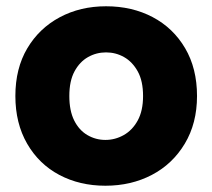

<svg xmlns="http://www.w3.org/2000/svg" viewBox="-20 -585 677 612"><path d="M316 7Q234 7 169 -27.5Q104 -62 66.5 -127Q29 -192 29 -279Q29 -367 67 -431Q105 -495 170.5 -530Q236 -565 318 -565Q401 -565 466.5 -530.5Q532 -496 570 -431.5Q608 -367 608 -279Q608 -192 569 -127Q530 -62 464 -27.5Q398 7 316 7ZM316 -139Q347 -139 374.5 -154.5Q402 -170 419 -201Q436 -232 436 -279Q436 -327 419 -357.5Q402 -388 375.5 -403Q349 -418 318 -418Q287 -418 260.5 -403Q234 -388 217.5 -357.5Q201 -327 201 -279Q201 -232 216.5 -201Q232 -170 258.5 -154.5Q285 -139 316 -139Z"/></svg>

Font: Parkinsans
Style: Bold
Weight: 700
Designer: Red Stone, Indian Type Foundry
Foundry: Indian Type Foundry
Version: Version 1.000